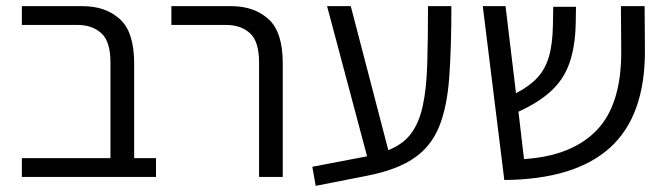

<svg xmlns="http://www.w3.org/2000/svg" viewBox="-20 -575 2170 624"><path d="M51 0V-61H339V-372Q339 -440 309.5 -467Q280 -494 231 -494H51V-555H248Q323 -555 369.5 -513Q416 -471 416 -369V-61H487V0Z M822 0V-372Q822 -440 792.5 -467Q763 -494 714 -494H537V-555H731Q806 -555 852.5 -513Q899 -471 899 -369V0Z M1006 29 995 -33 1173 -67 1043 -555H1120L1242 -87Q1290 -106 1316 -141Q1342 -176 1354 -231Q1366 -286 1368.5 -365.5Q1371 -445 1371 -555H1447Q1447 -420 1440 -323.5Q1433 -227 1407 -163Q1381 -99 1325.5 -61Q1270 -23 1174 -4Z M1619 10 1549 -555H1623L1657 -272Q1701 -295 1726.5 -322.5Q1752 -350 1764 -391Q1776 -432 1777 -494L1778 -553H1852L1851 -495Q1849 -422 1830.5 -369.5Q1812 -317 1771.5 -279.5Q1731 -242 1665 -212L1683 -58Q1839 -68 1919.5 -152Q2000 -236 1999 -409L1998 -555H2075L2076 -412Q2077 -199 1963 -95.5Q1849 8 1619 10Z"/></svg>

Font: Assistant
Style: Regular
Weight: 400
Designer: Hebrew By Ben Nathan, Latin by Paul Hunt
Version: Version 3.000